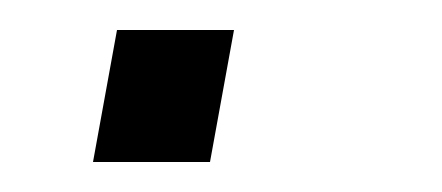

<svg xmlns="http://www.w3.org/2000/svg" viewBox="-20 -108 295 128"><path d="M42 0 58 -88H136L120 0Z"/></svg>

Font: Archivo SemiExpanded ExtraLight
Style: Italic
Weight: 250
Width: 6
Italic angle: -10°
Designer: Hector Gatti
Foundry: Omnibus-Type
Version: Version 2.001